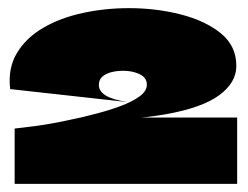

<svg xmlns="http://www.w3.org/2000/svg" viewBox="-20 -832 609 472"><path d="M563 -543V-380H16V-516Q31 -518 49.5 -520Q68 -522 89.5 -525.5Q111 -529 133.5 -533.5Q156 -538 178 -543Q243 -543 307 -543Q371 -543 435 -543Q499 -543 563 -543ZM153 -537Q183 -544 216 -552.5Q249 -561 277 -571.5Q305 -582 323 -595Q341 -608 341 -624Q341 -641 323.5 -649.5Q306 -658 283 -658Q267 -658 253.5 -654.5Q240 -651 231.5 -643.5Q223 -636 223 -623Q223 -608 239.5 -597.5Q256 -587 294 -581Q222 -589 149.5 -597Q77 -605 5 -613Q-1 -664 21.5 -701.5Q44 -739 86 -763.5Q128 -788 183 -800Q238 -812 297 -812Q364 -812 424.5 -796.5Q485 -781 523 -750Q561 -719 561 -670Q561 -629 519 -598Q477 -567 387 -551Q297 -535 153 -537Z"/></svg>

Font: Climate Crisis
Style: Regular
Weight: 400
Version: Version 1.003